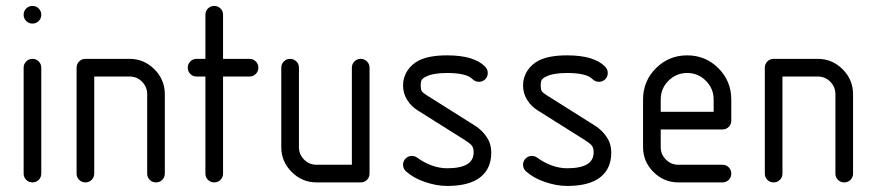

<svg xmlns="http://www.w3.org/2000/svg" viewBox="-20 -608 2922 640"><path d="M117.6 -382.4V-29.4Q117.6 -17.1 109.1 -8.5Q100.6 0 88.2 0Q75.9 0 67.4 -8.5Q58.8 -17.1 58.8 -29.4V-382.4Q58.8 -394.7 67.4 -403.2Q75.9 -411.8 88.2 -411.8Q100.6 -411.8 109.1 -403.2Q117.6 -394.7 117.6 -382.4ZM67.4 -537.9Q58.8 -546.5 58.8 -558.8Q58.8 -571.2 67.4 -579.7Q75.9 -588.2 88.2 -588.2Q100.6 -588.2 109.1 -579.7Q117.6 -571.2 117.6 -558.8Q117.6 -546.5 109.1 -537.9Q100.6 -529.4 88.2 -529.4Q75.9 -529.4 67.4 -537.9Z M470.6 -294.1Q470.6 -318.2 453.5 -335.6Q436.5 -352.9 411.8 -352.9H294.1V-29.4Q294.1 -17.1 285.6 -8.5Q277.1 0 264.7 0Q252.4 0 243.8 -8.5Q235.3 -17.1 235.3 -29.4V-382.4Q235.3 -394.7 243.8 -403.2Q252.4 -411.8 264.7 -411.8H411.8Q460 -411.8 494.7 -377.1Q529.4 -342.4 529.4 -294.1V-29.4Q529.4 -17.1 520.9 -8.5Q512.4 0 500 0Q487.6 0 479.1 -8.5Q470.6 -17.1 470.6 -29.4Z M723.5 -558.8V-411.8H811.8Q824.1 -411.8 832.6 -403.2Q841.2 -394.7 841.2 -382.4Q841.2 -370 832.6 -361.5Q824.1 -352.9 811.8 -352.9H723.5V-29.4Q723.5 -17.1 715 -8.5Q706.5 0 694.1 0Q681.8 0 673.2 -8.5Q664.7 -17.1 664.7 -29.4V-352.9H635.3Q622.9 -352.9 614.4 -361.5Q605.9 -370 605.9 -382.4Q605.9 -394.7 614.4 -403.2Q622.9 -411.8 635.3 -411.8H664.7V-558.8Q664.7 -571.2 673.2 -579.7Q681.8 -588.2 694.1 -588.2Q706.5 -588.2 715 -579.7Q723.5 -571.2 723.5 -558.8Z M976.5 -117.6Q976.5 -93.5 993.5 -76.2Q1010.6 -58.8 1035.3 -58.8H1152.9V-382.4Q1152.9 -394.7 1161.5 -403.2Q1170 -411.8 1182.4 -411.8Q1194.7 -411.8 1203.2 -403.2Q1211.8 -394.7 1211.8 -382.4V-29.4Q1211.8 -17.1 1203.2 -8.5Q1194.7 0 1182.4 0H1035.3Q987.1 0 952.4 -34.7Q917.6 -69.4 917.6 -117.6V-382.4Q917.6 -394.7 926.2 -403.2Q934.7 -411.8 947.1 -411.8Q959.4 -411.8 967.9 -403.2Q976.5 -394.7 976.5 -382.4Z M1470.6 -423.5Q1559.4 -423.5 1596.5 -386.5Q1605.9 -377.1 1605.9 -364.7Q1605.9 -352.4 1597.4 -343.8Q1588.8 -335.3 1576.5 -335.3Q1564.1 -335.3 1555.3 -344.1Q1534.7 -364.7 1470.6 -364.7Q1424.1 -364.7 1400.6 -352.9Q1389.4 -347.6 1385.9 -342.1Q1382.4 -336.5 1382.4 -323.5Q1382.4 -309.4 1386.2 -303.8Q1390 -298.2 1404.1 -289.4L1562.9 -189.4Q1587.1 -174.1 1602.4 -151.2Q1617.6 -128.2 1617.6 -100Q1617.6 -45.9 1580.9 -17.1Q1544.1 11.8 1470.6 11.8Q1435.3 11.8 1397.1 -1.2Q1358.8 -14.1 1332.9 -37.1Q1323.5 -46.5 1323.5 -58.8Q1323.5 -71.2 1332.1 -79.7Q1340.6 -88.2 1352.9 -88.2Q1361.2 -88.2 1368.2 -84.1Q1419.4 -47.1 1470.6 -47.1Q1558.8 -47.1 1558.8 -100Q1558.8 -114.7 1552.9 -122.4Q1547.1 -130 1531.2 -140L1372.4 -240Q1351.2 -252.9 1337.4 -274.7Q1323.5 -296.5 1323.5 -323.5Q1323.5 -350 1337.6 -371.8Q1351.8 -393.5 1374.1 -405.3Q1408.2 -423.5 1470.6 -423.5Z M1870.6 -423.5Q1959.4 -423.5 1996.5 -386.5Q2005.9 -377.1 2005.9 -364.7Q2005.9 -352.4 1997.4 -343.8Q1988.8 -335.3 1976.5 -335.3Q1964.1 -335.3 1955.3 -344.1Q1934.7 -364.7 1870.6 -364.7Q1824.1 -364.7 1800.6 -352.9Q1789.4 -347.6 1785.9 -342.1Q1782.4 -336.5 1782.4 -323.5Q1782.4 -309.4 1786.2 -303.8Q1790 -298.2 1804.1 -289.4L1962.9 -189.4Q1987.1 -174.1 2002.4 -151.2Q2017.6 -128.2 2017.6 -100Q2017.6 -45.9 1980.9 -17.1Q1944.1 11.8 1870.6 11.8Q1835.3 11.8 1797.1 -1.2Q1758.8 -14.1 1732.9 -37.1Q1723.5 -46.5 1723.5 -58.8Q1723.5 -71.2 1732.1 -79.7Q1740.6 -88.2 1752.9 -88.2Q1761.2 -88.2 1768.2 -84.1Q1819.4 -47.1 1870.6 -47.1Q1958.8 -47.1 1958.8 -100Q1958.8 -114.7 1952.9 -122.4Q1947.1 -130 1931.2 -140L1772.4 -240Q1751.2 -252.9 1737.4 -274.7Q1723.5 -296.5 1723.5 -323.5Q1723.5 -350 1737.6 -371.8Q1751.8 -393.5 1774.1 -405.3Q1808.2 -423.5 1870.6 -423.5Z M2417.6 -276.5V-205.9Q2417.6 -193.5 2409.1 -185Q2400.6 -176.5 2388.2 -176.5H2182.4V-117.6Q2182.4 -93.5 2199.7 -76.2Q2217.1 -58.8 2241.2 -58.8H2388.2Q2400.6 -58.8 2409.1 -50.3Q2417.6 -41.8 2417.6 -29.4Q2417.6 -17.1 2409.1 -8.5Q2400.6 0 2388.2 0H2241.2Q2192.9 0 2158.2 -34.7Q2123.5 -69.4 2123.5 -117.6V-276.5Q2123.5 -337.6 2166.5 -380.6Q2209.4 -423.5 2270.6 -423.5Q2331.8 -423.5 2374.7 -380.6Q2417.6 -337.6 2417.6 -276.5ZM2182.4 -276.5V-235.3H2358.8V-276.5Q2358.8 -312.9 2332.9 -338.8Q2307.1 -364.7 2270.6 -364.7Q2234.1 -364.7 2208.2 -338.8Q2182.4 -312.9 2182.4 -276.5Z M2764.7 -294.1Q2764.7 -318.2 2747.6 -335.6Q2730.6 -352.9 2705.9 -352.9H2588.2V-29.4Q2588.2 -17.1 2579.7 -8.5Q2571.2 0 2558.8 0Q2546.5 0 2537.9 -8.5Q2529.4 -17.1 2529.4 -29.4V-382.4Q2529.4 -394.7 2537.9 -403.2Q2546.5 -411.8 2558.8 -411.8H2705.9Q2754.1 -411.8 2788.8 -377.1Q2823.5 -342.4 2823.5 -294.1V-29.4Q2823.5 -17.1 2815 -8.5Q2806.5 0 2794.1 0Q2781.8 0 2773.2 -8.5Q2764.7 -17.1 2764.7 -29.4Z"/></svg>

Font: OpenGost Type B TT
Style: Regular
Weight: 400
Version: Version 0.3